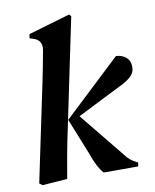

<svg xmlns="http://www.w3.org/2000/svg" viewBox="-81 -764 674 834"><g transform="rotate(-10 256.0 -347.0)"><path d="M39 8 26 -2 118 -441Q125 -475 131 -506.5Q137 -538 143 -571Q149 -613 110 -625L94 -630L97 -648L281 -702L289 -693L189 -213Q176 -153 167 -103Q158 -53 149 0ZM310 0Q297 -14 284 -39.5Q271 -65 263 -90L198 -252L450 -489Q476 -488 494 -473Q512 -458 512 -430Q512 -405 492.5 -387.5Q473 -370 442 -356L249 -259L414 -56Q430 -34 457 -21L465 -17L462 0Z"/></g></svg>

Font: DeepMind Serif Text
Style: Italic
Weight: 400
Italic angle: -12°
Designer: Frank Grießhammer / Modifications: Colophon Foundry
Foundry: Colophon Foundry
Version: Version 5.003; ttfautohint (v1.8.2)